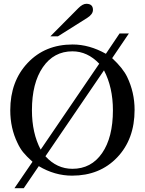

<svg xmlns="http://www.w3.org/2000/svg" viewBox="-20 -910 762 1010"><path d="M245 -719 392 -867Q415 -890 434 -890Q469 -890 469 -858Q469 -835 439 -816L285 -719ZM658 -734 570 -604Q627 -551 649 -505Q688 -424 688 -332Q688 -178 596.5 -82Q505 14 359 14Q268 14 184 -36L105 80H56L151 -59Q118 -89 101.5 -109.5Q85 -130 72 -158Q34 -236 34 -330Q34 -482 125.5 -579Q217 -676 362 -676Q450 -676 537 -627L609 -734ZM194 -123 502 -575Q440 -640 361 -640Q263 -640 205.5 -556.5Q148 -473 148 -330Q148 -210 194 -123ZM527 -540 219 -88Q279 -22 361 -22Q460 -22 517 -104.5Q574 -187 574 -330Q574 -450 527 -540Z"/></svg>

Font: STIX MathJax Latin
Style: Regular
Weight: 400
Designer: MicroPress Inc., with final additions and corrections provided by Coen Hoffman, Elsevier (retired)
Version: Version 1.1.1